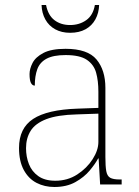

<svg xmlns="http://www.w3.org/2000/svg" viewBox="-20 -737 557 767"><path d="M197 10Q158 10 126 -6.5Q94 -23 75 -58Q56 -93 56 -146Q56 -225 112.5 -262Q169 -299 290 -303L373 -306V-371Q373 -414 364 -446.5Q355 -479 327 -498Q299 -517 242 -517Q193 -517 166 -502.5Q139 -488 129 -460.5Q119 -433 119 -395Q109 -395 103.5 -406Q98 -417 98 -441Q98 -462 110 -485.5Q122 -509 153.5 -525.5Q185 -542 242 -542Q330 -542 365.5 -499.5Q401 -457 401 -386V-110Q401 -73 404.5 -53.5Q408 -34 420 -27Q432 -20 459 -20H466V0H380L374 -104H372Q361 -83 338.5 -56Q316 -29 281 -9.5Q246 10 197 10ZM201 -15Q250 -15 288.5 -40Q327 -65 350 -101Q373 -137 373 -170V-283L287 -280Q209 -278 165 -261Q121 -244 102.5 -214.5Q84 -185 84 -145Q84 -111 95.5 -81.5Q107 -52 133 -33.5Q159 -15 201 -15ZM260 -606Q226 -606 200.5 -620Q175 -634 161 -659.5Q147 -685 146 -717H164Q172 -676 197.5 -656.5Q223 -637 260 -637Q297 -637 324.5 -656.5Q352 -676 359 -717H376Q375 -685 361 -659.5Q347 -634 321.5 -620Q296 -606 260 -606Z"/></svg>

Font: Noto Serif Gujarati Thin
Style: Regular
Weight: 250
Version: Version 2.102